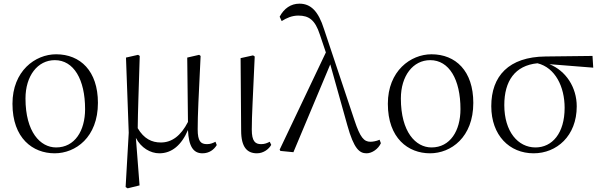

<svg xmlns="http://www.w3.org/2000/svg" viewBox="-20 -822 3276 1047"><path d="M278 14C392 14 514 -73 514 -261C514 -435 418 -526 286 -526C172 -526 48 -435 48 -256C48 -68 159 14 278 14ZM286 -18C200 -18 119 -102 119 -285C119 -408 185 -494 279 -494C382 -494 444 -389 444 -227C444 -109 388 -18 286 -18Z M849 14C917 14 970 -31 1005 -113C1009 -24 1034 14 1084 14C1121 14 1147 -6 1162 -31L1155 -49C1141 -42 1128 -36 1109 -36C1075 -36 1058 -51 1058 -117C1058 -198 1063 -288 1074 -517L1066 -523L1001 -508L1005 -157C966 -81 917 -45 857 -45C808 -45 765 -65 731 -123C732 -219 736 -317 742 -517L733 -523L667 -508L682 -98L665 198L676 205L741 189L721 -70C749 -16 800 14 849 14Z M1381 14C1418 14 1447 -10 1459 -32L1451 -49C1437 -42 1424 -36 1404 -36C1372 -36 1353 -51 1353 -116C1353 -195 1359 -282 1369 -514L1360 -520L1292 -505L1295 -110C1295 -19 1328 14 1381 14Z M1979 14C2009 14 2043 -10 2057 -41L2050 -60C2032 -52 2012 -49 2000 -49C1965 -49 1944 -72 1913 -166L1747 -663C1716 -762 1674 -802 1613 -802C1566 -802 1529 -776 1505 -731L1516 -707C1543 -724 1572 -737 1607 -737C1664 -737 1698 -714 1724 -634L1757 -536L1505 -6L1509 1L1580 8L1781 -471L1874 -139C1910 -9 1941 14 1979 14Z M2325 14C2439 14 2561 -73 2561 -261C2561 -435 2465 -526 2333 -526C2219 -526 2095 -435 2095 -256C2095 -68 2206 14 2325 14ZM2333 -18C2247 -18 2166 -102 2166 -285C2166 -408 2232 -494 2326 -494C2429 -494 2491 -389 2491 -227C2491 -109 2435 -18 2333 -18Z M2890 14C3015 14 3125 -80 3125 -242C3125 -346 3066 -436 2976 -472L3215 -453L3211 -517L2955 -514C2754 -512 2659 -407 2659 -243C2659 -84 2758 14 2890 14ZM2911 -477C3008 -453 3059 -349 3059 -234C3059 -95 2991 -18 2900 -18C2805 -18 2730 -104 2730 -249C2730 -380 2788 -465 2911 -477Z"/></svg>

Font: Noto Serif CJK HK Light
Style: Regular
Weight: 300
Designer: Ryoko NISHIZUKA 西塚涼子 (kana & ideographs); Frank Grießhammer (Latin, Greek & Cyrillic); Wenlong ZHANG 张文龙 (bopomofo); San
Foundry: Adobe
Version: Version 2.001;hotconv 1.1.0;makeotfexe 2.6.0